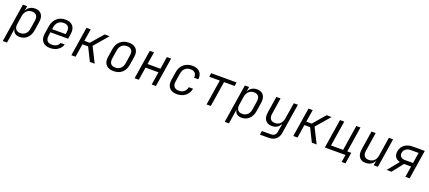

<svg xmlns="http://www.w3.org/2000/svg" viewBox="83 -1897 7634 3414"><g transform="rotate(20 3900.0 -190.0)"><path d="M522 -404Q522 -380 518 -357L493 -194Q478 -100 421 -45Q364 10 282 10Q222 10 187 -18.5Q152 -47 149 -97H148L131 15L105 180H25L141 -550H221L205 -453Q224 -503 268 -531.5Q312 -560 372 -560Q443 -560 482.5 -518.5Q522 -477 522 -404ZM438 -353Q441 -373 441 -389Q441 -438 414 -464.5Q387 -491 336 -491Q278 -491 239 -454.5Q200 -418 189 -353L165 -197Q162 -179 162 -163Q162 -113 189.5 -86Q217 -59 268 -59Q327 -59 365.5 -95Q404 -131 414 -197Z M1122 -396Q1122 -383 1118 -353L1103 -256H768L759 -197Q756 -178 756 -161Q756 -110 783.5 -83.5Q811 -57 865 -57Q971 -57 1003 -139H1082Q1060 -70 999.5 -30Q939 10 854 10Q770 10 724 -34Q678 -78 678 -155Q678 -176 681 -197L706 -353Q721 -447 785.5 -503.5Q850 -560 945 -560Q1029 -560 1075.5 -516Q1122 -472 1122 -396ZM778 -318H1034L1040 -353Q1043 -373 1043 -389Q1043 -440 1016 -466.5Q989 -493 935 -493Q871 -493 832.5 -457Q794 -421 783 -353Z M1337 0H1257L1344 -550H1424L1387 -319H1489L1688 -550H1782L1555 -286L1699 0H1608L1484 -250H1376Z M1877 -154Q1877 -167 1881 -197L1906 -353Q1921 -449 1985 -504.5Q2049 -560 2145 -560Q2229 -560 2275.5 -516.5Q2322 -473 2322 -396Q2322 -383 2318 -353L2293 -197Q2277 -97 2215 -43.5Q2153 10 2054 10Q1970 10 1923.5 -33.5Q1877 -77 1877 -154ZM2214 -197 2238 -353Q2241 -373 2241 -388Q2241 -437 2213.5 -463.5Q2186 -490 2134 -490Q2073 -490 2034.5 -454.5Q1996 -419 1985 -353L1961 -197Q1958 -178 1958 -162Q1958 -113 1985.5 -86.5Q2013 -60 2065 -60Q2126 -60 2164.5 -96Q2203 -132 2214 -197Z M2534 0H2454L2541 -550H2621L2584 -316H2828L2865 -550H2945L2858 0H2778L2817 -244H2572Z M3076 -154Q3076 -175 3079 -197L3104 -353Q3119 -449 3184 -504.5Q3249 -560 3346 -560Q3431 -560 3479 -517.5Q3527 -475 3527 -401Q3527 -392 3525 -370H3445Q3446 -377 3446 -390Q3446 -438 3417.5 -464Q3389 -490 3335 -490Q3274 -490 3234 -454Q3194 -418 3184 -353L3159 -197Q3156 -181 3156 -165Q3156 -115 3185 -87.5Q3214 -60 3267 -60Q3326 -60 3365 -91.5Q3404 -123 3415 -180H3495Q3478 -92 3413.5 -41Q3349 10 3255 10Q3170 10 3123 -33.5Q3076 -77 3076 -154Z M3896 0H3816L3892 -479H3692L3703 -550H4183L4172 -479H3972Z M4722 -404Q4722 -380 4718 -357L4693 -194Q4678 -100 4621 -45Q4564 10 4482 10Q4422 10 4387 -18.5Q4352 -47 4349 -97H4348L4331 15L4305 180H4225L4341 -550H4421L4405 -453Q4424 -503 4468 -531.5Q4512 -560 4572 -560Q4643 -560 4682.5 -518.5Q4722 -477 4722 -404ZM4638 -353Q4641 -373 4641 -389Q4641 -438 4614 -464.5Q4587 -491 4536 -491Q4478 -491 4439 -454.5Q4400 -418 4389 -353L4365 -197Q4362 -179 4362 -163Q4362 -113 4389.5 -86Q4417 -59 4468 -59Q4527 -59 4565.5 -95Q4604 -131 4614 -197Z M5267 -550H5344L5254 19Q5242 95 5190 137.5Q5138 180 5058 180H4891L4903 108H5070Q5116 108 5141.5 86Q5167 64 5175 19L5185 -45L5199 -121H5188Q5168 -80 5128.5 -58Q5089 -36 5035 -36Q4963 -36 4923.5 -77.5Q4884 -119 4884 -192Q4884 -217 4888 -240L4937 -550H5016L4968 -243Q4965 -225 4965 -209Q4965 -159 4992 -132Q5019 -105 5070 -105Q5129 -105 5167.5 -141.5Q5206 -178 5217 -243Z M5537 0H5457L5544 -550H5624L5587 -319H5689L5888 -550H5982L5755 -286L5899 0H5808L5684 -250H5576Z M6495 140H6423L6445 0H6054L6141 -550H6221L6145 -71H6374L6449 -550H6528L6453 -71H6528Z M7065 -551 7145 -550 7058 0H6978L6994 -97H6993Q6975 -47 6931 -18.5Q6887 10 6827 10Q6756 10 6716.5 -31Q6677 -72 6677 -145Q6677 -170 6681 -193L6737 -550H6816L6761 -197Q6758 -178 6758 -161Q6758 -112 6785 -85.5Q6812 -59 6863 -59Q6922 -59 6961 -95.5Q7000 -132 7010 -197Z M7395 -213Q7342 -225 7314 -259Q7286 -293 7286 -344Q7286 -360 7289 -378Q7302 -458 7362.5 -504Q7423 -550 7515 -550H7745L7658 0H7578L7611 -206H7477L7314 0H7223ZM7622 -277 7654 -479H7504Q7444 -479 7406 -446Q7368 -413 7368 -359Q7368 -321 7395.5 -299Q7423 -277 7472 -277Z"/></g></svg>

Font: JetBrains Mono Semi Light
Style: Italic
Weight: 350
Italic angle: -9°
Monospace: yes
Designer: Philipp Nurullin, Konstantin Bulenkov
Foundry: JetBrains
Version: 2.002